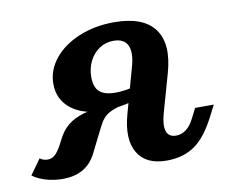

<svg xmlns="http://www.w3.org/2000/svg" viewBox="-105 -498 695 580"><g transform="rotate(-10 242.5 -208.5)"><path d="M269.5 -147 308.4 -287.1Q320 -328.8 309.3 -351Q298.6 -373.1 266.2 -373.1Q242.4 -373.1 223.1 -360.4Q203.8 -347.6 192.7 -325.5Q181.6 -303.5 181.6 -276.4Q181.6 -245.5 197 -231.6Q212.4 -217.7 246.8 -217.7Q263 -217.7 280.1 -220.6Q297.1 -223.4 308.4 -227.4L301.2 -187.1Q285 -180.2 256.1 -175.2Q227.3 -170.2 201.7 -170.2Q139.2 -170.2 102.2 -198.9Q65.2 -227.6 65.2 -276.1Q65.2 -318.1 93.3 -352.9Q121.4 -387.6 170 -407.8Q218.6 -428 277.6 -428Q366.9 -428 401.4 -381.4Q436 -334.9 411.3 -248L377.9 -130Q368.3 -95 374.8 -76.6Q381.2 -58.1 403.8 -58.1Q420.7 -58.1 434.9 -69Q449 -79.8 459.9 -102L474.4 -130.6H531.7L513.9 -96Q484 -37.4 448.6 -13Q413.3 11.3 363 11.3Q298.9 11.3 274.1 -31.2Q249.3 -73.7 269.5 -147ZM-48.2 -15.3 -14.7 -62.2Q-4.9 -54.2 9 -54.2Q21.6 -54.2 31.1 -62.5Q40.7 -70.8 51.8 -91.1L60.2 -107.2Q73.1 -133.3 92.2 -148.7Q111.4 -164.1 141.5 -173Q171.7 -181.8 220.2 -186.2L251.3 -175.6Q230.8 -169.5 219.1 -163.1Q207.4 -156.7 199.2 -146.9Q191.1 -137.1 182.8 -119.9L146.9 -48.2Q131.9 -18.4 106.5 -3.6Q81.1 11.3 43.6 11.3Q17.8 11.3 -6.4 4.4Q-30.6 -2.5 -48.2 -15.3Z"/></g></svg>

Font: Playfair Micro SmCond SmLight
Style: Italic
Weight: 360
Width: 4
Italic angle: -15.6°
Designer: Claus Eggers Sørensen
Foundry: Claus Eggers Sørensen
Version: Version 2.203;Glyphs 3.3 (3326)